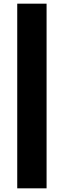

<svg xmlns="http://www.w3.org/2000/svg" viewBox="-20 -780 348 1047"><path d="M74 -760H234V247H74Z"/></svg>

Font: Kufam
Style: Bold
Weight: 700
Designer: Wael Morcos, Artur Schmal
Foundry: Original Type
Version: Version 1.300; ttfautohint (v1.8.3)